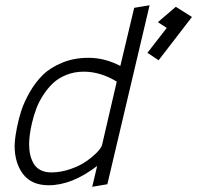

<svg xmlns="http://www.w3.org/2000/svg" viewBox="-20 -717 757 737"><path d="M495.1 -687 441.9 -463.9Q382.3 -495.1 319.8 -495.1Q264.2 -495.1 218.5 -476.3Q172.9 -457.5 144.3 -429.2Q115.7 -400.9 94.2 -363.3Q72.8 -325.7 62 -292.7Q51.3 -259.8 44.9 -226.6Q38.6 -193.4 37.4 -178.5Q36.1 -163.6 36.1 -158.2Q36.1 -91.3 68.6 -48.6Q101.1 -5.9 167 -5.9Q256.3 -5.9 353 -80.1L334 0L392.1 -9.8L554.2 -696.8ZM654.8 -690.9 585.9 -631.8 620.1 -609.9 545.9 -514.2 588.9 -485.8 716.8 -651.9ZM372.1 -162.1Q369.6 -149.9 352.5 -132.3Q335.4 -114.7 310.1 -97.2Q284.7 -79.6 248.5 -67.4Q212.4 -55.2 176.8 -55.2Q152.8 -55.2 135.5 -64.2Q118.2 -73.2 109.1 -89.1Q100.1 -105 95.9 -123.3Q91.8 -141.6 91.8 -164.1Q91.8 -178.7 94.2 -198.7Q96.7 -218.8 103 -245.8Q109.4 -272.9 119.1 -299.3Q128.9 -325.7 145.8 -351.8Q162.6 -377.9 183.6 -397.7Q204.6 -417.5 235.1 -429.7Q265.6 -441.9 301.8 -441.9Q365.2 -441.9 428.2 -403.8Z"/></svg>

Font: Comic Neue Angular
Style: Italic
Weight: 400
Italic angle: -12°
Designer: Craig Rozynski
Foundry: Craig Rozynski
Version: Version 2.003